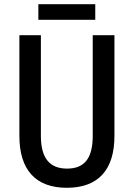

<svg xmlns="http://www.w3.org/2000/svg" viewBox="-20 -881 634 911"><path d="M432 -861H162V-787H432ZM523 -236V-714H420V-237C420 -131 382 -81 298 -81C217 -81 174 -129 174 -236V-714H72V-236C72 -74 150 10 297 10C447 10 523 -76 523 -236Z"/></svg>

Font: Noto Sans Devanagari Condensed Medium
Style: Regular
Weight: 500
Width: 3
Designer: Jelle Bosma - Monotype Design Team
Foundry: Monotype Imaging Inc.
Version: Version 2.004